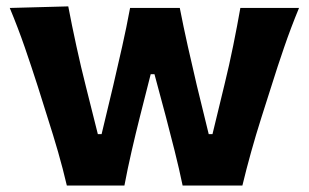

<svg xmlns="http://www.w3.org/2000/svg" viewBox="-20 -576 958 596"><path d="M187.5 0Q175.3 -52.2 160.2 -104.7Q145 -157.2 127.9 -210.4L97.2 -308.1Q77.6 -369.1 56.9 -429.2Q36.1 -489.3 10.3 -551.3L191.9 -556.2Q203.1 -497.1 217.3 -432.1Q231.4 -367.2 246.6 -307.6L283.7 -159.7H295.4L331.5 -310.5Q345.7 -371.1 359.1 -430.9Q372.6 -490.7 383.8 -551.3H538.1Q549.3 -493.7 563 -432.4Q576.7 -371.1 590.8 -311.5L627.9 -159.7H639.6L677.2 -314.9Q691.4 -372.6 704.1 -435.3Q716.8 -498 726.1 -551.3H908.2Q882.8 -489.7 862.1 -429.4Q841.3 -369.1 822.3 -308.1L791.5 -211.4Q774.4 -157.7 759.5 -104.2Q744.6 -50.8 732.4 0H546.9Q536.1 -52.2 522 -108.2Q507.8 -164.1 494.6 -214.8L459.5 -345.7H447.8L414.1 -212.9Q401.4 -162.6 388.7 -107.4Q376 -52.2 366.2 0Z"/></svg>

Font: Pinar-FD Bold
Style: Regular
Weight: 700
Designer: Amin Abedi
Version: Version 3.000